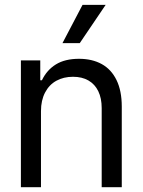

<svg xmlns="http://www.w3.org/2000/svg" viewBox="-20 -783 597 803"><path d="M151.4 0H67.4V-530.3H148.4V-447.3H155.3Q175.8 -490.2 213.9 -513.7Q252 -537.1 310.5 -537.1Q365.2 -537.1 405.3 -515.1Q445.3 -493.2 467.3 -448.2Q489.3 -403.3 489.3 -336.9V0H405.3V-331.1Q405.3 -372.1 391.1 -401.4Q377 -430.7 350.1 -446.3Q323.2 -461.9 285.2 -461.9Q246.1 -461.9 215.8 -445.3Q185.5 -428.7 168.5 -396Q151.4 -363.3 151.4 -318.4ZM325.2 -762.7H421.9L313.5 -602.5H241.2Z"/></svg>

Font: Pretendard Std Variable
Style: Regular
Weight: 400
Designer: Base glyphs from Inter by Rasmus Andersson; Hangeul glyphs from Noto Sans CJK(Source Han Sans) by Jang Soo-young and Kan
Foundry: Kil Hyung-jin
Version: Version 1.309;Glyphs 3.2 (3225)